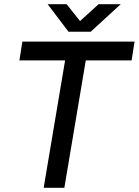

<svg xmlns="http://www.w3.org/2000/svg" viewBox="-20 -899 664 919"><path d="M189 0 297 -642H396L288 0ZM73 -610 87 -700H624L610 -610ZM309 -747V-749L452 -879H558L414 -747ZM308 -747 208 -879H299L402 -749L401 -747Z"/></svg>

Font: Figtree Light Medium
Style: Italic
Weight: 500
Italic angle: -9.5°
Version: Version 2.000